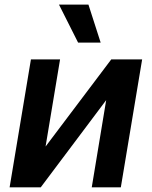

<svg xmlns="http://www.w3.org/2000/svg" viewBox="-20 -799 647 819"><path d="M21 0 111.9 -545.5H236.2L174.4 -174L454.5 -545.5H586.3L495.4 0H371.4L432.9 -371.8L153.8 0ZM231.5 -779.5H357.2L409.4 -617.2H313.2Z"/></svg>

Font: Inter P Semi Bold
Style: Italic
Weight: 600
Italic angle: 9.39999°
Designer: Rasmus Andersson
Foundry: rsms
Version: Version 3.018;git-588b23468